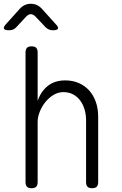

<svg xmlns="http://www.w3.org/2000/svg" viewBox="-27 -985 647 1015"><path d="M172 -341V-22Q172 -6 164.5 2Q157 10 140 10Q123 10 115.5 2Q108 -6 108 -22V-708Q108 -724 115.5 -732Q123 -740 140 -740Q157 -740 164.5 -732Q172 -724 172 -708V-452Q190 -503 226.5 -531.5Q263 -560 318 -560Q358 -560 390.5 -545.5Q423 -531 445.5 -505.5Q468 -480 480 -445Q492 -410 492 -368V-22Q492 -6 484.5 2Q477 10 460 10Q443 10 435.5 2Q428 -6 428 -22V-351Q428 -380 420 -406.5Q412 -433 397 -453.5Q382 -474 359.5 -486Q337 -498 308 -498Q280 -498 255.5 -483Q231 -468 212.5 -445Q194 -422 183 -394Q172 -366 172 -341ZM21 -825Q-2 -825 -6 -833.5Q-10 -842 6 -859L78 -939Q90 -952 104.5 -958.5Q119 -965 136 -965Q153 -965 167.5 -958.5Q182 -952 194 -939L267 -858Q283 -842 279.5 -833.5Q276 -825 253 -825Q241 -825 231.5 -829Q222 -833 214 -841L160 -898Q148 -910 136 -910Q124 -910 112 -898L60 -842Q52 -833 42.5 -829Q33 -825 21 -825Z"/></svg>

Font: Maple Mono ExtraLight
Style: Regular
Weight: 275
Monospace: yes
Designer: subframe7536
Version: Version 7.000